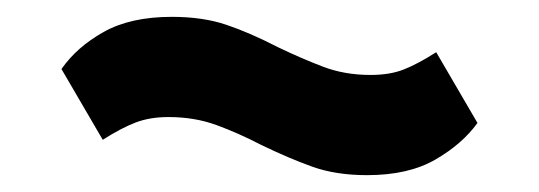

<svg xmlns="http://www.w3.org/2000/svg" viewBox="-20 -420 640 228"><path d="M416 -212Q379 -212 351 -222Q323 -232 290 -248Q263 -262 237 -271.5Q211 -281 180 -281Q158 -281 141 -274.5Q124 -268 102 -254L53 -338Q71 -364 103 -382Q135 -400 184 -400Q221 -400 249 -390.5Q277 -381 310 -364Q337 -351 363 -341Q389 -331 420 -331Q443 -331 459.5 -337.5Q476 -344 498 -358L547 -274Q529 -249 497 -230.5Q465 -212 416 -212Z"/></svg>

Font: IBM Plex Sans
Style: Regular
Weight: 400
Designer: Mike Abbink, Paul van der Laan, Pieter van Rosmalen
Foundry: Bold Monday
Version: Version 3.201